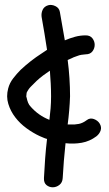

<svg xmlns="http://www.w3.org/2000/svg" viewBox="-20 -757 451 791"><path d="M336.9 -261.7Q350.6 -272.5 366.7 -266.6Q382.8 -260.7 390.6 -248Q399.4 -233.4 394.5 -219.2Q389.6 -205.1 377 -195.3Q349.6 -174.8 316.9 -168.9Q284.2 -163.1 250 -167Q242.2 -94.7 238.3 -23.4Q237.3 -4.9 224.6 4.9Q211.9 14.6 197.3 14.6Q182.6 14.6 171.4 5.4Q160.2 -3.9 161.1 -23.4Q163.1 -64.5 166 -104Q168.9 -143.6 173.8 -184.6Q166 -186.5 158.7 -189.9Q151.4 -193.4 143.6 -196.3Q116.2 -209 89.4 -228.5Q62.5 -248 43 -273.4Q23.4 -298.8 14.2 -329.1Q4.9 -359.4 13.7 -392.6Q19.5 -415 34.2 -434.1Q48.8 -453.1 65.4 -469.7Q106.4 -507.8 150.4 -536.1Q156.2 -540 162.1 -543.9Q168 -547.9 173.8 -551.8Q168.9 -585.9 163.1 -619.6Q157.2 -653.3 151.4 -687.5Q149.4 -703.1 155.8 -716.8Q162.1 -730.5 178.7 -735.4Q192.4 -739.3 208 -731.9Q223.6 -724.6 226.6 -708L247.1 -590.8Q267.6 -599.6 289.1 -605.5Q310.5 -611.3 333 -611.3Q351.6 -611.3 360.8 -599.1Q370.1 -586.9 370.1 -572.3Q370.1 -557.6 360.8 -545.4Q351.6 -533.2 333 -533.2Q319.3 -532.2 315.4 -531.2Q311.5 -530.3 306.6 -529.3Q298.8 -526.4 290 -523.4Q281.2 -520.5 276.4 -517.6Q271.5 -515.6 267.6 -513.7Q263.7 -511.7 258.8 -509.8Q263.7 -472.7 266.1 -435.1Q268.6 -397.5 268.6 -360.4Q267.6 -331.1 265.1 -302.2Q262.7 -273.4 258.8 -244.1H268.6Q289.1 -243.2 305.2 -246.6Q321.3 -250 336.9 -261.7ZM183.6 -263.7Q186.5 -287.1 188.5 -311Q190.4 -335 190.4 -360.4Q190.4 -386.7 189 -413.1Q187.5 -439.5 185.5 -465.8Q170.9 -456.1 157.2 -445.8Q143.6 -435.5 130.9 -423.8Q117.2 -410.2 106.9 -399.9Q96.7 -389.6 89.8 -375Q88.9 -364.3 88.4 -361.3Q87.9 -358.4 89.8 -354.5Q91.8 -343.8 95.7 -334Q99.6 -324.2 107.4 -316.4Q138.7 -281.2 182.6 -263.7Z"/></svg>

Font: Schoolbell
Style: Regular
Weight: 400
Designer: Font Diner, Inc
Foundry: Font Diner, Inc
Version: Version 1.001